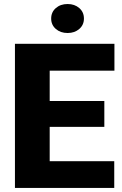

<svg xmlns="http://www.w3.org/2000/svg" viewBox="-20 -927 600 947"><path d="M494.6 -301.3H225.1V-131.8H543.5V0H53.7V-710.9H544.4V-578.6H225.1V-428.7H494.6ZM232.4 -835.4Q232.4 -867.2 255.4 -887.2Q278.3 -907.2 313.5 -907.2Q348.1 -907.2 371.1 -887.2Q394 -867.2 394 -835.4Q394 -804.2 371.1 -784.2Q348.1 -764.2 313.5 -764.2Q278.3 -764.2 255.4 -784.2Q232.4 -804.2 232.4 -835.4Z"/></svg>

Font: Roboto Black
Style: Regular
Weight: 900
Designer: Google
Version: Version 2.134; 2016